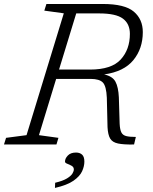

<svg xmlns="http://www.w3.org/2000/svg" viewBox="-45 -727 772 966"><path d="M151 -47 249 -33.5 239 0H-25L-14.5 -33.5L88.5 -47L276 -660L178 -673.5L188.5 -707H471.5Q583 -707 628.2 -668.5Q673.5 -630 673.5 -565.5Q673.5 -482.5 626 -424.5Q578.5 -366.5 479 -352.5Q521 -343.5 535.8 -316.2Q550.5 -289 553 -237L557 -104Q558.5 -75 565.5 -61Q572.5 -47 589.5 -42.5Q606.5 -38 638.5 -38L629.5 0Q577.5 1 549 -5Q520.5 -11 509.2 -30Q498 -49 496 -87L492.5 -235Q490 -293.5 472.5 -311.8Q455 -330 411 -330H237.5ZM408 -377Q516 -377 562.2 -427.5Q608.5 -478 608.5 -556.5Q608.5 -607 573.5 -633.2Q538.5 -659.5 454 -659.5H338.5L252 -377ZM282 86Q282 70.5 296.2 55.5Q310.5 40.5 337.5 40.5Q356.5 40.5 368 51Q379.5 61.5 379.5 86Q379.5 109.5 368 134.8Q356.5 160 324.8 182.2Q293 204.5 231.5 218.5L232.5 192.5Q272 183 292.2 170.5Q312.5 158 319.5 146Q326.5 134 326.5 125.5Q326.5 113.5 315.5 107.2Q304.5 101 293.2 96.8Q282 92.5 282 86Z"/></svg>

Font: Newsreader 6pt Light
Style: Italic
Weight: 300
Italic angle: -17°
Designer: Hugues Gentile
Foundry: Production Type
Version: Version 1.003; ttfautohint (v1.8.3)